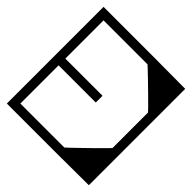

<svg xmlns="http://www.w3.org/2000/svg" viewBox="-136 -644 803 803"><g transform="rotate(-45 266.0 -242.0)"><path d="M-20 -208H20V-184Q20 -184 20 -184Q20 -184 20 -184Q20 -184 20 -184Q20 -184 20 -184Q20 -183.5 34 -168.8Q48 -154 68.8 -132.5Q89.5 -111 110.5 -89.8Q131.5 -68.5 146 -54.2Q160.5 -40 161 -40Q161 -40 161 -40Q161 -40 161 -40Q161 -40 161 -40Q161 -40 161 -40Q161 -40 177.8 -40Q194.5 -40 216.5 -40Q238.5 -40 255.2 -40Q272 -40 272 -40Q272 -30.5 272 -20.2Q272 -10 272 0Q272 0 272 0Q272 0 272 0Q272 0 272 0Q248 0 227.5 0Q207 0 190.5 0Q174 0 161.2 0Q148.5 0 139.5 0Q130.5 0 125.8 0Q121 0 120 0Q116.5 0 108.8 0Q101 0 90.5 0Q80 0 67 0Q54 0 39.8 0Q25.5 0 10.8 0Q-4 0 -19 0Q-19 0 -19 0Q-19 0 -19 0Q-19 0 -19 0Q-19 0 -19 0ZM552 -208 551 0Q551 0 551 0Q551 0 551 0Q551 0 551 0Q551 0 551 0Q536.5 0 521.5 0Q506.5 0 492.2 0Q478 0 465 0Q452 0 441.5 0Q431 0 423.5 0Q416 0 412 0Q411.5 0 406.5 0Q401.5 0 392.5 0Q383.5 0 370.8 0Q358 0 341.5 0Q325 0 304.5 0Q284 0 260 0Q260 0 260 0Q260 0 260 0Q260 0 260 0Q260 -10 260 -20.2Q260 -30.5 260 -40Q260 -40 276.8 -40Q293.5 -40 315.5 -40Q337.5 -40 354.2 -40Q371 -40 371 -40Q371 -40 371 -40Q371 -40 371 -40Q371 -40 371 -40Q371 -40 371 -40Q371.5 -40 386 -54.2Q400.5 -68.5 421.5 -89.8Q442.5 -111 463.2 -132.5Q484 -154 498 -168.8Q512 -183.5 512 -184Q512 -184 512 -184Q512 -184 512 -184Q512 -184 512 -184Q512 -184 512 -184V-208ZM552 -158H512Q512 -185.5 512 -202Q512 -218.5 512 -233.8Q512 -249 512 -273Q512 -273 512 -273Q512 -273 512 -273Q512 -273 512 -273Q512 -273 512 -273Q512 -298 512 -311Q512 -324 512 -332.8Q512 -341.5 512 -353.2Q512 -365 512 -388H552ZM-20 -158V-388H20Q20 -365 20 -353.2Q20 -341.5 20 -332.8Q20 -324 20 -311Q20 -298 20 -273Q20 -273 20 -273Q20 -273 20 -273Q20 -273 20 -273Q20 -273 20 -273Q20 -249 20 -233.8Q20 -218.5 20 -202Q20 -185.5 20 -158ZM-20 -205Q-20 -205 -20 -225.2Q-20 -245.5 -20 -277.2Q-20 -309 -20 -344.5Q-20 -380 -20 -411.8Q-20 -443.5 -20 -463.8Q-20 -484 -20 -484Q-20 -484 -20 -484Q-20 -484 -20 -484Q-20 -484 -20 -484Q-20 -484 -20 -484Q-20 -484 1 -484Q22 -484 55.2 -484Q88.5 -484 126 -484Q163.5 -484 196.8 -484Q230 -484 251 -484Q272 -484 272 -484Q272 -484 272 -484Q272 -484 272 -484Q272 -484 272 -484Q272 -484 272 -484Q272 -484 272 -484Q272 -474.5 272 -464.2Q272 -454 272 -444Q272 -444 253.8 -444Q235.5 -444 206.8 -444Q178 -444 146 -444Q114 -444 85.2 -444Q56.5 -444 38.2 -444Q20 -444 20 -444Q20 -444 20 -444Q20 -444 20 -444Q20 -444 20 -444Q20 -444 20 -444Q20 -444 20 -444Q20 -444 20 -444Q20 -444 20 -444Q20 -444 20 -444Q20 -444 20 -444Q20 -444 20 -444Q20 -444 20 -444Q20 -444 20 -444Q20 -444 20 -444Q20 -444 20 -426.8Q20 -409.5 20 -382.2Q20 -355 20 -324.5Q20 -294 20 -266.8Q20 -239.5 20 -222.2Q20 -205 20 -205ZM552 -205H512Q512 -205 512 -222.2Q512 -239.5 512 -266.8Q512 -294 512 -324.5Q512 -355 512 -382.2Q512 -409.5 512 -426.8Q512 -444 512 -444Q512 -444 512 -444Q512 -444 512 -444Q512 -444 512 -444Q512 -444 512 -444Q512 -444 512 -444Q512 -444 512 -444Q512 -444 512 -444Q512 -444 512 -444Q512 -444 512 -444Q512 -444 512 -444Q512 -444 512 -444Q512 -444 512 -444Q512 -444 512 -444Q512 -444 493.8 -444Q475.5 -444 446.8 -444Q418 -444 386 -444Q354 -444 325.2 -444Q296.5 -444 278.2 -444Q260 -444 260 -444Q260 -454 260 -464.2Q260 -474.5 260 -484Q260 -484 260 -484Q260 -484 260 -484Q260 -484 260 -484Q260 -484 260 -484Q260 -484 260 -484Q260 -484 281 -484Q302 -484 335.2 -484Q368.5 -484 406 -484Q443.5 -484 476.8 -484Q510 -484 531 -484Q552 -484 552 -484Q552 -484 552 -484Q552 -484 552 -484Q552 -484 552 -484Q552 -484 552 -484Q552 -484 552 -463.8Q552 -443.5 552 -411.8Q552 -380 552 -344.5Q552 -309 552 -277.2Q552 -245.5 552 -225.2Q552 -205 552 -205ZM250 -446Q250 -446 258 -446Q266 -446 274 -446Q282 -446 282 -446Q283.5 -446 284.2 -446Q285 -446 285.5 -445.5Q286 -445 286 -444.2Q286 -443.5 286 -442Q286 -442 286 -442Q286 -442 286 -442Q286 -442 286 -442Q286 -442 286 -442Q286 -442 286 -442Q286 -442 286 -426.5Q286 -411 286 -386.8Q286 -362.5 286 -335Q286 -307.5 286 -283.2Q286 -259 286 -243.5Q286 -228 286 -228Q286 -226 285.8 -225.2Q285.5 -224.5 284.8 -224.2Q284 -224 282 -224Q282 -224 274 -224Q266 -224 258 -224Q250 -224 250 -224Q248 -224 247.2 -224.2Q246.5 -224.5 246.2 -225.2Q246 -226 246 -228Q246 -228 246 -243.5Q246 -259 246 -283.2Q246 -307.5 246 -335Q246 -362.5 246 -386.8Q246 -411 246 -426.5Q246 -442 246 -442Q246 -442 246 -442Q246 -442 246 -442Q246 -442 246 -442Q246 -442 246 -442Q246 -442 246 -442Q246 -443.5 246 -444.2Q246 -445 246.5 -445.5Q247 -446 247.8 -446Q248.5 -446 250 -446Z"/></g></svg>

Font: Honk
Style: Regular
Weight: 400
Designer: Noopur Datye & Yesha Goshar
Foundry: Ek Type
Version: Version 1.000